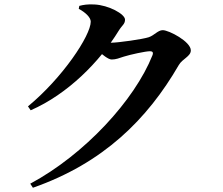

<svg xmlns="http://www.w3.org/2000/svg" viewBox="-20 -814 1040 895"><path d="M121 42.3 133.4 61.2C460.1 -53.2 665.8 -256.1 813.4 -510.8C830.8 -540.7 869.5 -550.8 869.5 -579.2C869.5 -619.9 767.8 -673.4 738.5 -673.4C716.2 -673.4 698.9 -648.9 673.5 -640.5C646.5 -631.4 530.7 -614.8 496.4 -614.8C482.2 -614.8 470.9 -615.3 448.7 -618.3L430.3 -582.3C457.4 -559.4 484.3 -536.6 500.7 -536.6C520 -536.6 536.2 -543.1 557.2 -550.1C586 -559.2 657.9 -575.2 679.2 -575.2C690.8 -575.2 696 -570.1 690.6 -556.1C607.3 -347.1 374.9 -94.1 121 42.3ZM110.4 -318.2 123 -299.9C295.6 -375.1 445 -526.5 533.1 -670.5C549.5 -697 562.8 -701.4 562.8 -722.5C562.8 -748.5 486.2 -790.3 419.6 -793.2C387.4 -794.8 368.9 -791.5 349.7 -786.6L347.1 -772.9C379.4 -755.5 403 -732.3 403 -713.1C403 -648.6 271.7 -451.1 110.4 -318.2Z"/></svg>

Font: Source Han Serif TW VF
Style: Regular
Weight: 250
Designer: Ryoko NISHIZUKA 西塚涼子 (kana & ideographs); Frank Grießhammer (Latin, Greek & Cyrillic); Wenlong ZHANG 张文龙 (bopomofo); San
Foundry: Adobe
Version: Version 2.002;hotconv 1.1.0;makeotfexe 2.6.0